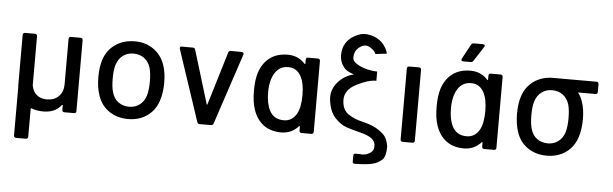

<svg xmlns="http://www.w3.org/2000/svg" viewBox="-53 -897 4124 1292"><g transform="rotate(5 2008.5 -251.0)"><path d="M396 -509H461Q468 -509 472 -505Q476 -501 476 -494V-15Q476 -8 472 -4Q468 0 461 0H396Q389 0 385 -4Q381 -8 381 -15V-45Q381 -48 379 -48.5Q377 -49 375 -47Q335 7 253 7Q208 7 174 -7Q168 -9 168 -3V185Q168 192 164 196Q160 200 153 200H87Q80 200 76 196Q72 192 72 185V-135V-141Q71 -146 71 -158V-494Q71 -501 75 -505Q79 -509 86 -509H153Q160 -509 164 -505Q168 -501 168 -494V-165Q168 -161 169 -159Q176 -120 202.5 -98Q229 -76 271 -76Q321 -76 351 -106.5Q381 -137 381 -188V-494Q381 -501 385 -505Q389 -509 396 -509Z M621 -134Q603 -188 603 -256Q603 -327 620 -376Q642 -442 697 -479.5Q752 -517 828 -517Q900 -517 953.5 -479.5Q1007 -442 1030 -377Q1048 -326 1048 -257Q1048 -187 1030 -134Q1008 -67 954 -29.5Q900 8 827 8Q752 8 697.5 -29.5Q643 -67 621 -134ZM940 -161Q951 -199 951 -255Q951 -311 941 -348Q928 -389 898 -411.5Q868 -434 825 -434Q784 -434 754 -411.5Q724 -389 711 -348Q700 -313 700 -255Q700 -197 711 -161Q723 -120 753.5 -97.5Q784 -75 827 -75Q867 -75 897 -97.5Q927 -120 940 -161Z M1293 -12 1133 -492Q1132 -494 1132 -498Q1132 -509 1145 -509H1219Q1225 -509 1230 -505.5Q1235 -502 1236 -496L1345 -138Q1346 -134 1348 -134.5Q1350 -135 1351 -139L1459 -496Q1460 -502 1465 -505.5Q1470 -509 1476 -509L1550 -508Q1558 -508 1561 -503.5Q1564 -499 1562 -491L1403 -12Q1399 0 1386 0H1310Q1297 0 1293 -12Z M1998 -509H2064Q2071 -509 2075 -505Q2079 -501 2079 -494V-15Q2079 -8 2075 -4Q2071 0 2064 0H1998Q1991 0 1987 -4Q1983 -8 1983 -15V-41Q1983 -44 1981 -45Q1979 -46 1977 -44Q1955 -19 1925.5 -5.5Q1896 8 1861 8Q1789 8 1741.5 -27.5Q1694 -63 1672 -128Q1654 -178 1654 -256Q1654 -329 1669 -377Q1690 -443 1738.5 -480Q1787 -517 1861 -517Q1896 -517 1925.5 -504Q1955 -491 1977 -466Q1979 -464 1981 -464.5Q1983 -465 1983 -468V-494Q1983 -501 1987 -505Q1991 -509 1998 -509ZM1982 -255Q1982 -337 1956 -383Q1927 -434 1871 -434Q1813 -434 1782 -386Q1750 -336 1750 -254Q1750 -177 1775 -130Q1804 -75 1871 -75Q1928 -75 1958 -129Q1982 -173 1982 -255Z M2406 -110Q2460 -96 2491 -79Q2522 -62 2546.5 -38.5Q2571 -15 2580 39Q2580 106 2558 128Q2532 154 2492 164Q2452 174 2373 175Q2358 175 2358 163V120Q2358 114 2361.5 110.5Q2365 107 2372 107H2402Q2414 109 2423 109V107Q2441 109 2467 94Q2484 83 2490 70Q2493 61 2494 51Q2497 17 2471 -4Q2445 -25 2391 -38Q2338 -51 2297.5 -64.5Q2257 -78 2218.5 -118.5Q2180 -159 2170 -237Q2160 -315 2223 -375Q2260 -410 2315 -424Q2264 -438 2244 -466Q2217 -501 2217 -545Q2217 -594 2239 -628Q2261 -662 2299 -681.5Q2337 -701 2363 -701Q2407 -701 2445 -681.5Q2483 -662 2504 -627Q2518 -606 2523 -582L2447 -573Q2441 -589 2427 -600Q2401 -624 2377 -624Q2353 -624 2327 -601Q2301 -578 2301 -536Q2301 -506 2351.5 -482.5Q2402 -459 2469 -456V-394Q2415 -395 2337 -355Q2259 -315 2259.5 -248.5Q2260 -182 2302 -152.5Q2344 -123 2406 -110Z M2666 -15V-494Q2666 -501 2670 -505Q2674 -509 2681 -509H2747Q2754 -509 2758 -505Q2762 -501 2762 -494V-15Q2762 -8 2758 -4Q2754 0 2747 0H2681Q2674 0 2670 -4Q2666 -8 2666 -15Z M3232 -509H3298Q3305 -509 3309 -505Q3313 -501 3313 -494V-15Q3313 -8 3309 -4Q3305 0 3298 0H3232Q3225 0 3221 -4Q3217 -8 3217 -15V-41Q3217 -44 3215 -45Q3213 -46 3211 -44Q3189 -19 3159.5 -5.5Q3130 8 3095 8Q3023 8 2975.5 -27.5Q2928 -63 2906 -128Q2888 -178 2888 -256Q2888 -329 2903 -377Q2924 -443 2972.5 -480Q3021 -517 3095 -517Q3130 -517 3159.5 -504Q3189 -491 3211 -466Q3213 -464 3215 -464.5Q3217 -465 3217 -468V-494Q3217 -501 3221 -505Q3225 -509 3232 -509ZM3217 -255Q3217 -337 3191 -383Q3162 -434 3106 -434Q3048 -434 3017 -386Q2985 -336 2985 -254Q2985 -177 3010 -130Q3039 -75 3106 -75Q3163 -75 3193 -129Q3217 -173 3217 -255ZM3027 -585 3029 -593 3082 -691Q3088 -702 3100 -702H3162Q3168 -702 3171.5 -699.5Q3175 -697 3175 -693Q3175 -688 3172 -684L3108 -585Q3102 -575 3090 -575H3039Q3027 -575 3027 -585Z M3768 -161Q3779 -199 3779 -255Q3779 -311 3769 -348Q3756 -389 3726 -411.5Q3696 -434 3653 -434Q3612 -434 3582 -411.5Q3552 -389 3539 -348Q3528 -313 3528 -255Q3528 -197 3539 -161Q3551 -120 3581.5 -97.5Q3612 -75 3655 -75Q3695 -75 3725 -97.5Q3755 -120 3768 -161ZM3828 -434Q3847 -409 3858 -377Q3876 -326 3876 -257Q3876 -187 3858 -134Q3836 -67 3782 -29.5Q3728 8 3655 8Q3580 8 3525.5 -29.5Q3471 -67 3449 -134Q3431 -188 3431 -256Q3431 -327 3448 -376Q3470 -442 3525 -480Q3575 -514 3642 -517H3945Q3952 -517 3956 -513Q3960 -509 3960 -502V-449Q3960 -442 3956 -438Q3952 -434 3945 -434Z"/></g></svg>

Font: Barlow_Medium_SS
Style: Regular
Weight: 500
Designer: Jeremy Tribby
Foundry: Jeremy Tribby
Version: Version 1.101 August 23, 2024